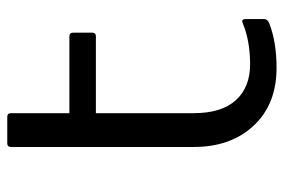

<svg xmlns="http://www.w3.org/2000/svg" viewBox="-142 -598 755 510"><g transform="rotate(-90 235.0 -342.5)"><path d="M100.1 -205.1C100.1 -139 119.1 -85.8 157 -45.4C194.9 -5 245.9 15.1 310.1 15.1C356.6 15.1 396.6 8.5 430.2 -4.9C436.7 -8.1 439.9 -12.5 439.9 -18.1V-66.9C439.9 -75 436.7 -77.8 430.2 -75.2L416 -69.8C387.7 -60.1 355.6 -55.2 319.8 -55.2C279.1 -55.2 247.3 -67.8 224.4 -93C201.4 -118.2 189.9 -155.6 189.9 -205.1V-464.8H394C400.6 -464.8 403.8 -468.3 403.8 -475.1V-524.9C403.8 -531.7 400.6 -535.2 394 -535.2H189.9V-689.9C189.9 -696.8 186.7 -700.2 180.2 -700.2H109.9C103.4 -700.2 100.1 -696.8 100.1 -689.9Z"/></g></svg>

Font: Numans
Style: Regular
Weight: 400
Designer: Jovanny Lemonad
Foundry: Jovanny Lemonad
Version: Version 001.001